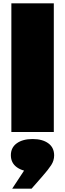

<svg xmlns="http://www.w3.org/2000/svg" viewBox="-20 -790 390 1149"><path d="M48 -770H302V0H48ZM53 339 124 231Q99 224 81 211Q45 185 45 139Q45 93 80.5 67.5Q116 42 175 42Q234 42 269 67.5Q304 93 304 140Q304 171 286.5 198Q269 225 233 266L169 339Z"/></svg>

Font: Bounded
Style: Regular
Weight: 900
Designer: Vlad Churkin
Version: Version 1.0